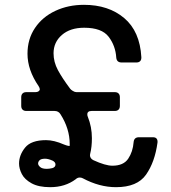

<svg xmlns="http://www.w3.org/2000/svg" viewBox="-20 -764 708 796"><path d="M556 -195H614Q625 -195 629.5 -189Q634 -183 633 -173Q622 -92 585.5 -40Q549 12 461 12Q392 12 323 -25Q317 -28 311 -28Q301 -28 294 -21Q250 12 188 12Q140 12 111 -4Q82 -20 70.5 -42.5Q59 -65 59 -86Q59 -121 84 -152Q109 -183 171 -183Q204 -183 245 -165Q255 -161 262 -159.5Q269 -158 269 -160V-167Q269 -230 231 -290Q223 -304 206 -304H89Q79 -304 73.5 -309.5Q68 -315 68 -325V-361Q68 -371 73.5 -376.5Q79 -382 89 -382H127Q135 -382 140 -385.5Q145 -389 145 -394Q145 -399 140 -407Q94 -474 94 -541Q94 -602 125 -648Q156 -694 209.5 -719Q263 -744 328 -744Q430 -744 495 -689Q560 -634 566 -527V-525Q566 -515 560.5 -510Q555 -505 546 -505H484Q464 -505 462 -525Q459 -574 430.5 -611.5Q402 -649 329 -649Q271 -649 236.5 -619Q202 -589 202 -543Q202 -507 220 -473.5Q238 -440 271 -396Q271 -396 271.5 -395.5Q272 -395 272 -395Q274 -392 282 -387Q290 -382 297 -382H456Q466 -382 471.5 -376.5Q477 -371 477 -361V-325Q477 -315 471.5 -309.5Q466 -304 456 -304H360Q342 -304 342 -290Q342 -284 344 -280Q361 -238 361 -191Q361 -155 354 -127L353 -121Q353 -107 367 -100Q417 -77 446 -77Q492 -77 511.5 -106Q531 -135 534 -175Q536 -195 556 -195ZM197 -67Q210 -71 210 -82Q210 -92 198 -98Q180 -106 167 -106Q151 -106 144.5 -100Q138 -94 138 -86Q138 -79 146.5 -71.5Q155 -64 174 -64Q184 -64 197 -67Z"/></svg>

Font: Shippori Antique B1
Style: Regular
Weight: 400
Designer: FONTDASU
Foundry: FONTDASU / Google Inc. / but / Adobe
Version: Version 2.001